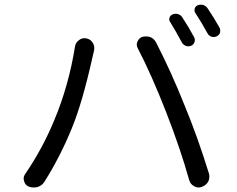

<svg xmlns="http://www.w3.org/2000/svg" viewBox="-20 -831 1040 844"><path d="M728.5 -733.4Q721.7 -742.2 725.1 -752.9Q728.5 -763.7 738.3 -767.6Q750 -772.5 762.2 -769Q774.4 -765.6 781.2 -754.9Q809.6 -711.9 833 -668Q838.9 -657.2 835 -646Q831.1 -634.8 820.3 -629.9Q808.6 -625 796.9 -629.4Q785.2 -633.8 779.3 -644.5Q753.9 -692.4 728.5 -733.4ZM838.9 -773.4Q833 -782.2 835.9 -793Q838.9 -803.7 848.6 -807.6Q855.5 -810.5 862.3 -810.5Q867.2 -810.5 872.1 -809.6Q884.8 -805.7 891.6 -795.9Q918.9 -755.9 945.3 -709Q948.2 -703.1 948.2 -696.3Q948.2 -691.4 947.3 -687.5Q943.4 -675.8 931.6 -670.9Q920.9 -666 909.2 -669.9Q897.5 -673.8 891.6 -685.5Q864.3 -735.4 838.9 -773.4ZM217.8 -300.8Q282.2 -454.1 309.6 -626Q312.5 -644.5 328.1 -655.3Q338.9 -663.1 351.6 -663.1Q356.4 -663.1 360.4 -662.1Q378.9 -658.2 387.7 -642.6Q394.5 -631.8 394.5 -620.1Q394.5 -614.3 393.6 -609.4Q389.6 -591.8 386.7 -580.1Q341.8 -378.9 295.9 -267.6Q245.1 -142.6 174.8 -31.2Q164.1 -14.6 144.5 -8.8Q136.7 -6.8 127.9 -6.8Q117.2 -6.8 106.4 -10.7Q89.8 -17.6 85.9 -35.2Q84 -40 84 -45.9Q84 -56.6 90.8 -66.4Q166 -175.8 217.8 -300.8ZM710 -338.9Q645.5 -503.9 585.9 -618.2Q581.1 -626 581.1 -634.8Q581.1 -640.6 584 -647.5Q589.8 -663.1 605.5 -668.9Q613.3 -670.9 622.1 -670.9Q630.9 -670.9 640.6 -668Q657.2 -661.1 666 -644.5Q734.4 -511.7 792 -366.2Q847.7 -232.4 898.4 -68.4Q900.4 -61.5 900.4 -54.7Q900.4 -43 895.5 -33.2Q885.7 -15.6 867.2 -9.8Q860.4 -6.8 853.5 -6.8Q842.8 -6.8 833 -12.7Q816.4 -21.5 811.5 -40Q772.5 -178.7 710 -338.9Z"/></svg>

Font: Gen Jyuu Gothic Regular
Style: Regular
Weight: 400
Designer: [Source Han Sans]
Ryoko NISHIZUKA  (kana & ideographs); Paul D. Hunt (Latin, Greek & Cyrillic); Wenlong ZHANG  (bopomofo
Version: Version 1.002.20150607